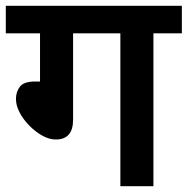

<svg xmlns="http://www.w3.org/2000/svg" viewBox="-20 -642 647 662"><path d="M232 -527V-229Q232 -161 172 -161Q150 -161 126.5 -174Q103 -187 82 -208Q61 -229 48 -253.5Q35 -278 35 -301Q35 -325 48.5 -343Q62 -361 102 -361H118V-527H0V-622H607V-527H509V0H395V-527Z"/></svg>

Font: Noto Sans SemiBold
Style: Regular
Weight: 600
Designer: Monotype Design Team
Foundry: Monotype Imaging Inc.
Version: Version 2.007